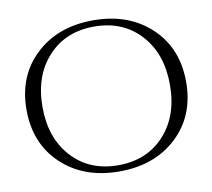

<svg xmlns="http://www.w3.org/2000/svg" viewBox="-80 -805 1008 911"><g transform="rotate(-10 424.0 -350.0)"><path d="M147 -613.5Q254 -714 424.5 -714Q595 -714 702 -613.5Q809 -513 809 -350Q809 -187 702 -86.5Q595 14 424.5 14Q254 14 147 -86.5Q40 -187 40 -350Q40 -513 147 -613.5ZM201.5 -108Q286 -16 424 -16Q562 -16 646.5 -108Q731 -200 731 -350Q731 -500 646.5 -592Q562 -684 424 -684Q286 -684 201.5 -592Q117 -500 117 -350Q117 -200 201.5 -108Z"/></g></svg>

Font: Cinzel Decorative
Style: Regular
Weight: 400
Designer: Natanael Gama
Version: Version 1.001;PS 001.001;hotconv 1.0.56;makeotf.lib2.0.21325